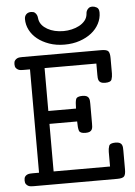

<svg xmlns="http://www.w3.org/2000/svg" viewBox="-56 -862 638 905"><g transform="rotate(-5 262.5 -409.5)"><path d="M94 -788Q94 -802 102.5 -810.5Q111 -819 125 -819Q137 -819 143 -814Q149 -809 152 -802.5Q155 -796 155.5 -789.5Q156 -783 157 -780Q163 -752 194.5 -734Q226 -716 271 -716Q290 -716 309.5 -720.5Q329 -725 345 -733.5Q361 -742 372 -755Q383 -768 385 -786Q385 -787 385.5 -792Q386 -797 389 -803Q392 -809 398 -814Q404 -819 416 -819Q425 -819 436 -813Q447 -807 447 -788Q447 -761 434 -736Q421 -711 397.5 -692.5Q374 -674 341.5 -663Q309 -652 270 -652Q230 -652 197.5 -663.5Q165 -675 142 -693.5Q119 -712 106.5 -736.5Q94 -761 94 -788ZM26 -30Q26 -42 30 -48Q34 -54 40.5 -57Q47 -60 54 -60.5Q61 -61 67 -61H97V-550H67Q61 -550 54 -550.5Q47 -551 41 -554Q35 -557 30.5 -563Q26 -569 26 -581Q26 -592 30.5 -598Q35 -604 41 -607Q47 -610 54 -610.5Q61 -611 67 -611H440Q466 -611 473 -602Q480 -593 480 -570V-497Q480 -482 475.5 -469Q471 -456 445 -456Q432 -456 425 -459.5Q418 -463 415 -469Q412 -475 411.5 -482.5Q411 -490 411 -497V-550H166V-347H297Q297 -378 301.5 -391Q306 -404 332 -404Q345 -404 352 -400.5Q359 -397 362 -391Q365 -385 365.5 -377.5Q366 -370 366 -363V-270Q366 -263 365.5 -255.5Q365 -248 362 -242Q359 -236 352 -232.5Q345 -229 332 -229Q306 -229 301.5 -242Q297 -255 297 -286H166V-61H433V-130Q433 -145 437.5 -158Q442 -171 468 -171Q481 -171 488 -167.5Q495 -164 498 -158Q501 -152 501.5 -144.5Q502 -137 502 -130V-41Q502 -17 494.5 -8.5Q487 0 462 0H67Q61 0 54 -0.5Q47 -1 41 -4Q35 -7 30.5 -13Q26 -19 26 -30Z"/></g></svg>

Font: CMU Typewriter Custom
Style: Regular
Weight: 500
Monospace: yes
Version: Version 0.7.0